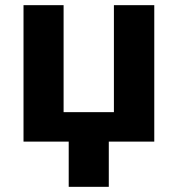

<svg xmlns="http://www.w3.org/2000/svg" viewBox="-20 -548 690 743"><path d="M226.1 -528H71V0H245.9V175H401V0H577V-528H420.8V-114H226.1Z"/></svg>

Font: Asimov
Style: Wid
Weight: 500
Designer: Google
Version: Version 2.000980; 2014